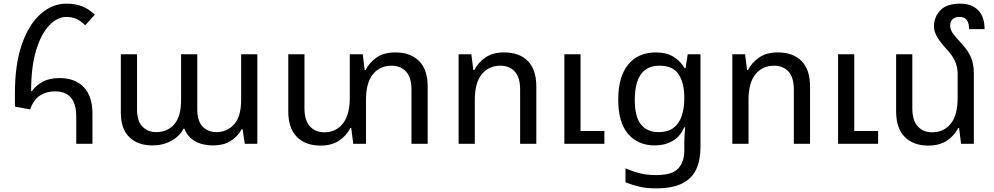

<svg xmlns="http://www.w3.org/2000/svg" viewBox="-20 -790 5464 1055"><path d="M399 0V-150Q399 -288 282 -288Q235 -288 199.5 -265Q164 -242 146 -189L62 -204V-277Q62 -438 100.5 -547.5Q139 -657 203.5 -713.5Q268 -770 345 -770Q395 -770 432 -755Q469 -740 501 -709L448 -651Q426 -674 401 -685.5Q376 -697 345 -697Q295 -697 250.5 -650.5Q206 -604 178.5 -513.5Q151 -423 151 -290L155 -289Q177 -320 214 -340.5Q251 -361 307 -361Q393 -361 440.5 -311Q488 -261 488 -166V0Z M817 9Q738 9 691 -36Q644 -81 644 -171V-492H733V-188Q733 -125 762.5 -94.5Q792 -64 838 -64Q900 -64 937.5 -107Q975 -150 975 -241V-492H1064V-188Q1064 -125 1093.5 -94.5Q1123 -64 1169 -64Q1228 -64 1266.5 -107Q1305 -150 1305 -241V-492H1394V0H1325L1313 -80H1308Q1290 -45 1251.5 -18Q1213 9 1148 9Q1093 9 1052 -14Q1011 -37 993 -83H988Q969 -43 923 -17Q877 9 817 9Z M2152 -502Q2235 -502 2282.5 -455Q2330 -408 2330 -314V0H2241V-297Q2241 -365 2211 -397Q2181 -429 2131 -429Q2068 -429 2029.5 -382.5Q1991 -336 1991 -241V0H1921L1910 -87H1905Q1886 -47 1845 -18.5Q1804 10 1741 10Q1659 10 1611.5 -37.5Q1564 -85 1564 -178V-492H1653V-195Q1653 -128 1683 -95.5Q1713 -63 1762 -63Q1825 -63 1863.5 -110.5Q1902 -158 1902 -252V-492H1973L1984 -405H1989Q2008 -445 2048.5 -473.5Q2089 -502 2152 -502Z M2500 0V-492H2570L2581 -405H2586Q2606 -445 2646.5 -473.5Q2687 -502 2750 -502Q2833 -502 2880 -455Q2927 -408 2927 -314V0H2838V-297Q2838 -365 2808.5 -397Q2779 -429 2729 -429Q2666 -429 2627.5 -382.5Q2589 -336 2589 -241V0ZM3081 0V-492H3170V-70H3301V0Z M3584 245Q3532 245 3494 236Q3456 227 3417 212V135Q3453 151 3493 161.5Q3533 172 3586 172Q3673 172 3706.5 136Q3740 100 3740 39V8Q3740 -17 3741 -39Q3742 -61 3745 -90H3739Q3719 -41 3676.5 -16Q3634 9 3577 9Q3485 9 3431 -54.5Q3377 -118 3377 -242Q3377 -368 3431.5 -435Q3486 -502 3585 -502Q3641 -502 3680 -478.5Q3719 -455 3742 -415H3747L3759 -492H3829V18Q3829 90 3805.5 140.5Q3782 191 3728.5 218Q3675 245 3584 245ZM3598 -64Q3651 -64 3682 -88.5Q3713 -113 3726.5 -154.5Q3740 -196 3740 -247V-254Q3740 -334 3709 -381.5Q3678 -429 3604 -429Q3468 -429 3468 -241Q3468 -148 3502 -106Q3536 -64 3598 -64Z M4004 0V-492H4074L4085 -405H4090Q4110 -445 4150.5 -473.5Q4191 -502 4254 -502Q4337 -502 4384 -455Q4431 -408 4431 -314V0H4342V-297Q4342 -365 4312.5 -397Q4283 -429 4233 -429Q4170 -429 4131.5 -382.5Q4093 -336 4093 -241V0ZM4585 0V-492H4674V-70H4805V0Z M5331 -389V0H5261L5250 -87H5245Q5226 -47 5185 -18.5Q5144 10 5081 10Q4999 10 4951.5 -37.5Q4904 -85 4904 -178V-492H4993V-195Q4993 -128 5023 -95.5Q5053 -63 5102 -63Q5165 -63 5203.5 -109.5Q5242 -156 5242 -252V-387Q5242 -419 5228.5 -451.5Q5215 -484 5181 -520Q5144 -561 5128 -589.5Q5112 -618 5112 -644Q5112 -697 5147 -733.5Q5182 -770 5257 -770Q5319 -770 5354.5 -734Q5390 -698 5390 -630H5305Q5305 -660 5293.5 -678.5Q5282 -697 5252 -697Q5227 -697 5214 -684Q5201 -671 5201 -651Q5201 -628 5214.5 -608.5Q5228 -589 5264 -550Q5301 -510 5316 -473.5Q5331 -437 5331 -389Z"/></svg>

Font: Noto Sans Living
Style: Regular
Weight: 400
Designer: Monotype Design Team
Foundry: Monotype Imaging Inc.
Version: Version 2.013; ttfautohint (v1.8.4.7-5d5b)